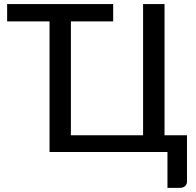

<svg xmlns="http://www.w3.org/2000/svg" viewBox="-20 -737 952 931"><path d="M14.6 -717.3H528.8V-633.3H323.7V-81.1H673.8V-717.3H777.8V-81.1H886.7V143.6Q886.7 157.2 877.2 165.5Q867.7 173.8 853 173.8H792V0H220.2V-633.3H14.6Z"/></svg>

Font: Lato-Medium
Style: Regular
Weight: 500
Designer: Lukasz Dziedzic
Foundry: tyPoland Lukasz Dziedzic
Version: Version 2.006; 2014-01-15